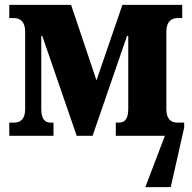

<svg xmlns="http://www.w3.org/2000/svg" viewBox="-20 -556 784 786"><path d="M18 0H199V-54H188C165 -54 149 -67 149 -109V-409H153L294 0H359L500 -409H505V-109C505 -67 489 -54 466 -54H454V0H655L575 210H679L734 -34V-54H707C681 -54 661 -67 661 -110V-426C661 -467 681 -482 707 -482H726V-536H481L375 -227L271 -536H18V-482H37C63 -482 83 -467 83 -426V-110C83 -67 63 -54 37 -54H18Z"/></svg>

Font: Noto Serif Condensed ExtraBold
Style: Regular
Weight: 800
Width: 3
Designer: Monotype Design Team
Foundry: Monotype Imaging Inc.
Version: Version 2.013